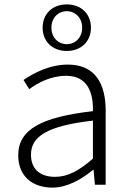

<svg xmlns="http://www.w3.org/2000/svg" viewBox="-20 -841 587 874"><path d="M218 13C286 13 350 -24 404 -68H406L412 0H461V-338C461 -456 416 -547 289 -547C202 -547 128 -505 87 -477L113 -435C150 -463 211 -496 281 -496C382 -496 405 -414 403 -335C168 -308 63 -252 63 -134C63 -35 132 13 218 13ZM230 -36C171 -36 121 -64 121 -137C121 -219 193 -268 403 -292V-119C340 -64 289 -36 230 -36ZM284 -609C349 -609 394 -652 394 -715C394 -778 349 -821 284 -821C219 -821 174 -778 174 -715C174 -652 219 -609 284 -609ZM284 -640C245 -640 214 -670 214 -715C214 -760 245 -790 284 -790C323 -790 354 -760 354 -715C354 -670 323 -640 284 -640Z"/></svg>

Font: Source Han Sans SC Light
Style: Regular
Weight: 300
Designer: Ryoko NISHIZUKA (kana & ideographs); Paul D. Hunt (Latin, Greek & Cyrillic); Wenlong ZHANG (bopomofo); Sandoll Communica
Foundry: Adobe Systems Incorporated
Version: Version 1.004;PS 1.004;hotconv 1.0.82;makeotf.lib2.5.63406